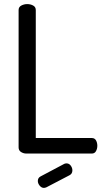

<svg xmlns="http://www.w3.org/2000/svg" viewBox="-20 -751 508 939"><path d="M109 0Q95 0 83 -7.5Q71 -15 71 -30V-702Q71 -717 84.5 -724Q98 -731 113 -731Q129 -731 142 -724Q155 -717 155 -702V-76H429Q443 -76 449.5 -64.5Q456 -53 456 -38Q456 -24 449.5 -12Q443 0 429 0ZM195 168Q183 168 174 157Q165 146 165 134Q165 119 178 112L295 50Q301 48 305 48Q318 48 326 59Q334 70 334 82Q334 99 320 106L207 165Q204 166 201 167Q198 168 195 168Z"/></svg>

Font: Dosis ExtraLight Medium
Style: Regular
Weight: 500
Version: Version 3.001; ttfautohint (v1.8.2)